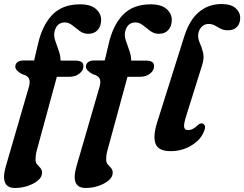

<svg xmlns="http://www.w3.org/2000/svg" viewBox="-29 -739 1213 954"><path d="M47 -408Q47 -421.5 57.5 -430Q68 -438.5 87.5 -438.5H140.5L158.5 -514.5Q179.5 -611.5 230 -664.5Q280.5 -717.5 368.5 -717.5Q421.5 -717.5 447.5 -694.5Q473.5 -671.5 473.5 -640.5Q473.5 -608.5 456.2 -589.8Q439 -571 410 -571Q386 -571 367 -585Q348 -599 330.5 -613.2Q313 -627.5 293 -627.5Q252 -627.5 241.5 -580Q237.5 -561 245.2 -537.8Q253 -514.5 262.2 -489Q271.5 -463.5 272 -438H343.5Q363.5 -438 374.5 -432Q385.5 -426 385.5 -409.5Q385.5 -388.5 365.2 -373Q345 -357.5 316.5 -357.5H253.5L154 7.5Q150 21.5 148.8 33Q147.5 44.5 147.5 53.5Q147.5 68.5 155.5 77.8Q163.5 87 171.8 96Q180 105 180 119.5Q180 140 160.2 157Q140.5 174 109.8 184.5Q79 195 45.5 195Q-31.5 195 0.5 85.5L113.5 -303.5Q122.5 -333.5 115 -348.5Q107.5 -363.5 81 -370.5Q47 -388.5 47 -408ZM398 -408Q398 -421.5 408.5 -430Q419 -438.5 438.5 -438.5H491.5L509.5 -514.5Q530.5 -611.5 581 -664.5Q631.5 -717.5 719.5 -717.5Q772.5 -717.5 798.5 -694.5Q824.5 -671.5 824.5 -640.5Q824.5 -608.5 807.2 -589.8Q790 -571 761 -571Q737 -571 718 -585Q699 -599 681.5 -613.2Q664 -627.5 644 -627.5Q603 -627.5 592.5 -580Q588.5 -561 596.2 -537.8Q604 -514.5 613.2 -489Q622.5 -463.5 623 -438H694.5Q714.5 -438 725.5 -432Q736.5 -426 736.5 -409.5Q736.5 -388.5 716.2 -373Q696 -357.5 667.5 -357.5H604.5L505 7.5Q501 21.5 499.8 33Q498.5 44.5 498.5 53.5Q498.5 68.5 506.5 77.8Q514.5 87 522.8 96Q531 105 531 119.5Q531 140 511.2 157Q491.5 174 460.8 184.5Q430 195 396.5 195Q319.5 195 351.5 85.5L464.5 -303.5Q473.5 -333.5 466 -348.5Q458.5 -363.5 432 -370.5Q398 -388.5 398 -408ZM1071.5 -719Q1118.5 -719 1141.5 -698.5Q1164.5 -678 1164.5 -650.5Q1164.5 -622 1148.5 -605.2Q1132.5 -588.5 1103 -588.5Q1082.5 -588.5 1067.8 -596.2Q1053 -604 1039 -612Q1025 -620 1007 -620Q986 -620 971.8 -604.5Q957.5 -589 955.5 -566Q954.5 -546 964.2 -524.5Q974 -503 980.2 -476.8Q986.5 -450.5 975.5 -416L896.5 -164Q883 -121.5 886 -107Q889 -92.5 905 -92.5Q930 -92.5 955 -118.5Q969 -130 980.5 -124Q998 -114.5 983 -82.5Q966.5 -43 920.8 -15.5Q875 12 818.5 12Q757.5 12 743.8 -25.2Q730 -62.5 752.5 -133L885.5 -555Q912 -640 959.8 -679.5Q1007.5 -719 1071.5 -719Z"/></svg>

Font: Fraunces 9pt Soft SemiBold
Style: Italic
Weight: 600
Italic angle: -16°
Version: Version 1.000;[b76b70a41]